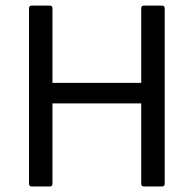

<svg xmlns="http://www.w3.org/2000/svg" viewBox="-20 -675 701 695"><path d="M95.2 0Q85 0 85 -9.8V-645Q85 -654.8 95.2 -654.8H160.2Q169.9 -654.8 169.9 -645V-375H491.2V-645Q491.2 -654.8 501 -654.8H565.9Q576.2 -654.8 576.2 -645V-9.8Q576.2 0 565.9 0H501Q491.2 0 491.2 -9.8V-300.8H169.9V-9.8Q169.9 0 160.2 0Z"/></svg>

Font: Sofia Sans
Style: Regular
Weight: 400
Designer: Botio Nikoltchev, Ani Petrova
Foundry: lettersoup
Version: Version 4.100